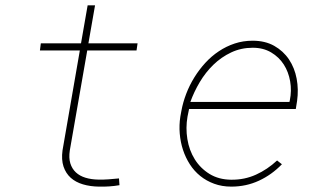

<svg xmlns="http://www.w3.org/2000/svg" viewBox="-20 -691 1214 721"><path d="M336.9 -670.9 312 -528.3H496.6L492.7 -501.5H307.6L242.2 -126.5Q237.8 -98.1 244.1 -77.6Q250.5 -57.1 264.9 -43.7Q279.3 -30.3 300.8 -23.7Q322.3 -17.1 348.6 -16.6Q368.7 -16.1 387.9 -17.6Q407.2 -19 426.8 -21L428.7 4.4Q409.2 7.8 389.9 9Q370.6 10.3 351.1 9.8Q318.4 9.3 291.3 1.2Q264.2 -6.8 245.6 -23.4Q227.1 -40 218.5 -65.7Q210 -91.3 214.8 -126.5L279.8 -501.5H129.9L133.3 -528.3H284.2L309.1 -670.9Z M848.6 9.8Q813.5 9.8 784.2 -1Q754.9 -11.7 731.9 -30.3Q709 -48.8 692.9 -74Q676.8 -99.1 667.2 -128.2Q657.7 -157.2 655 -189.2Q652.3 -221.2 657.2 -252.9L661.1 -274.4Q667 -306.6 679.2 -338.6Q691.4 -370.6 709.5 -399.9Q727.5 -429.2 750.7 -454.6Q773.9 -480 801.8 -498.5Q829.6 -517.1 861.3 -527.6Q893.1 -538.1 928.7 -538.1Q975.6 -538.1 1009.8 -518.8Q1043.9 -499.5 1065.2 -467.8Q1086.4 -436 1094 -395.5Q1101.6 -355 1095.7 -312.5L1090.8 -281.7H689.9L688.5 -274.4L684.1 -252.9Q676.8 -210.9 683.6 -168.7Q690.4 -126.5 711.4 -92.8Q732.4 -59.1 766.8 -37.8Q801.3 -16.6 848.1 -16.1Q898.4 -15.6 941.4 -35.2Q984.4 -54.7 1020.5 -88.4L1038.6 -74.2Q1000.5 -34.7 952.4 -12.5Q904.3 9.8 848.6 9.8ZM929.2 -511.7Q885.3 -511.7 848.1 -494.1Q811 -476.6 781.5 -448Q752 -419.4 730.2 -382.8Q708.5 -346.2 694.8 -308.1H1066.9L1068.4 -314.5Q1075.7 -350.1 1069.6 -385.5Q1063.5 -420.9 1045.7 -448.7Q1027.8 -476.6 998.3 -494.1Q968.8 -511.7 929.2 -511.7Z"/></svg>

Font: TypoPRO Roboto Mono
Style: Italic
Weight: 250
Designer: Google
Version: Version 2.000986; 2015; ttfautohint (v1.3)